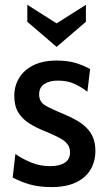

<svg xmlns="http://www.w3.org/2000/svg" viewBox="-20 -750 431 780"><path d="M189 10Q138 10 99.5 -1.2Q61 -12.5 31.5 -29L42.5 -124.5Q71 -104.5 106.8 -89.8Q142.5 -75 183 -75Q222 -75 243.2 -89Q264.5 -103 264.5 -130.5Q264.5 -151.5 253.2 -165.5Q242 -179.5 220.5 -190.5Q199 -201.5 168.5 -214.5Q131 -229 101.5 -247Q72 -265 55 -292Q38 -319 38 -360.5Q38 -401 57.8 -433.5Q77.5 -466 116 -485Q154.5 -504 210.5 -504Q255.5 -504 287.8 -494Q320 -484 346 -469.5L335 -377.5Q309 -397.5 281 -410Q253 -422.5 215.5 -422.5Q180.5 -422.5 159.8 -408.5Q139 -394.5 139 -366.5Q139 -336.5 163.2 -322Q187.5 -307.5 238 -287Q266.5 -275 290 -261.8Q313.5 -248.5 331 -231.2Q348.5 -214 358 -191.2Q367.5 -168.5 367.5 -137Q367.5 -94.5 348 -61.2Q328.5 -28 288.8 -9Q249 10 189 10ZM210 -559.5 91 -661.5V-730.5L210 -655L329 -730.5V-661.5Z"/></svg>

Font: Cabin SemiCondensedMedium
Style: Regular
Weight: 500
Width: 4
Designer: Pablo Impallari
Foundry: Pablo Impallari. http://www.impallari.com Igino Marini. http://www.ikern.com
Version: Version 3.001